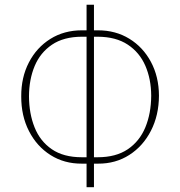

<svg xmlns="http://www.w3.org/2000/svg" viewBox="-20 -760 759 810"><path d="M325.3 -632.1H345.2V-740.1H376.4V-632.1H393.5Q467.7 -632.1 525.6 -596.6Q583.5 -561.1 616.8 -498.8Q650.2 -436.4 650.6 -356.5Q650.2 -273.4 616.8 -208.5Q583.5 -143.5 525.6 -106.4Q467.7 -69.2 393.5 -69.6H376.4V29.8H345.2V-69.6H325.3Q251.1 -69.2 193.2 -105.8Q135.3 -142.4 102.3 -206.9Q69.2 -271.3 69.6 -353.7Q69.2 -433.6 101.9 -496.6Q134.6 -559.7 192.5 -595.9Q250.4 -632.1 325.3 -632.1ZM325.3 -605.1Q248.6 -604.8 199.2 -571.4Q149.9 -538 126.2 -481.4Q102.6 -424.7 102.3 -353.7Q102.6 -280.9 125.9 -222.7Q149.1 -164.4 198.5 -130.5Q247.9 -96.6 325.3 -96.6H345.2V-605.1ZM376.4 -605.1V-96.6H392Q469.1 -96.6 519 -130.3Q568.9 -164.1 593.2 -222.8Q617.5 -281.6 617.9 -356.5Q617.5 -426.5 593.2 -482.6Q568.9 -538.7 519 -571.7Q469.1 -604.8 392 -605.1Z"/></svg>

Font: Inter UI Thin
Style: Regular
Weight: 100
Designer: Rasmus Andersson
Foundry: rsms
Version: 3.2;8d6f07862